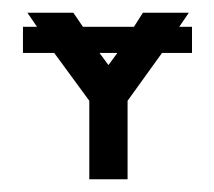

<svg xmlns="http://www.w3.org/2000/svg" viewBox="-20 -281 335 301"><path d="M136 -198H164L150 -179ZM23 -261 38 -239H16V-198H65L120 -123V0H180V-123L234 -198H281V-239H261L276 -261H204L190 -239H110L95 -261Z"/></svg>

Font: Hussar Tani
Style: Dwa
Weight: 700
Foundry: Cannot Into Space Fonts
Version: Version 0.92